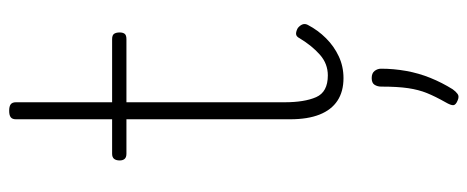

<svg xmlns="http://www.w3.org/2000/svg" viewBox="-328 -442 1044 429"><g transform="rotate(-90 194.5 -228.0)"><path d="M234 17Q204 17 183.5 3.5Q163 -10 152.5 -36.5Q142 -63 142 -102V-468H65Q57 -468 53.5 -472Q50 -476 50 -483Q50 -491 53.5 -495.5Q57 -500 65 -500H142V-715Q142 -723 146.5 -726.5Q151 -730 161 -730Q171 -730 175.5 -726.5Q180 -723 180 -715V-500H321Q330 -500 333 -495.5Q336 -491 336 -483Q336 -476 333 -472Q330 -468 321 -468H180V-115Q180 -70 191.5 -44Q203 -18 240 -18Q266 -18 286 -35.5Q306 -53 323 -81Q327 -89 333 -89Q339 -89 346 -85Q352 -80 354 -74.5Q356 -69 353 -63Q341 -40 323 -22Q305 -4 282.5 6.5Q260 17 234 17ZM184 272Q174 268 173.5 262.5Q173 257 180 245Q193 222 200.5 203.5Q208 185 211.5 161.5Q215 138 215 101Q215 93 219 86.5Q223 80 234 80Q245 80 250 86.5Q255 93 255 101Q255 129 250 157Q245 185 234.5 211Q224 237 209 261Q204 268 198.5 272Q193 276 184 272Z"/></g></svg>

Font: Playwrite HR Lijeva Thin
Style: Regular
Weight: 250
Designer: Veronika Burian, José Scaglione
Foundry: TypeTogether
Version: Version 1.002